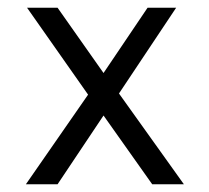

<svg xmlns="http://www.w3.org/2000/svg" viewBox="-20 -477 540 497"><path d="M208 -232 50 -457H129L248 -288L362 -457H436L288 -235L456 0H374L248 -178L129 0H47Z"/></svg>

Font: Vazir Code FD
Style: Code-FD
Weight: 400
Foundry: DejaVu fonts team - Redesigned by Saber Rastikerdar
Version: Version 1.1.2